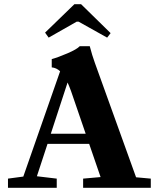

<svg xmlns="http://www.w3.org/2000/svg" viewBox="-20 -897 769 917"><path d="M212.4 -717.3 195.3 -741.2 335.4 -877H367.2L508.3 -738.8L491.7 -717.3L355.5 -793.5H346.2ZM18.1 0V-43.9L91.3 -53.7L267.1 -556.6Q249.5 -573.2 227.1 -575.2V-614.7Q257.3 -623 302.2 -642.3Q347.2 -661.6 360.8 -676.3H408.7Q419.9 -632.8 433.1 -596.7L629.9 -50.3L700.2 -43.9V0H377V-43.9L460.4 -51.3L405.8 -210H207L156.2 -55.2L251 -43.9V0ZM319.3 -461.9Q309.6 -488.3 302.7 -502.9L222.7 -258.3H389.2Z"/></svg>

Font: Elstob 6pt
Style: Bold
Weight: 700
Designer: Peter S. Baker
Version: Version 1.015